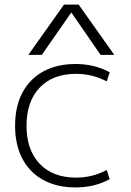

<svg xmlns="http://www.w3.org/2000/svg" viewBox="-20 -810 573 840"><path d="M311 10Q229 10 169.5 -22.5Q110 -55 78 -115.5Q46 -176 46 -260Q46 -344 78 -404.5Q110 -465 169.5 -497.5Q229 -530 311 -530Q351 -530 387.5 -521.5Q424 -513 460 -494L447 -454Q414 -471 381 -479Q348 -487 313 -487Q211 -487 153.5 -426.5Q96 -366 96 -260Q96 -154 153.5 -93.5Q211 -33 313 -33Q348 -33 381 -41Q414 -49 447 -66L460 -26Q424 -7 387.5 1.5Q351 10 311 10ZM104 -570 260 -790H324L480 -570H420L293 -754H291L163 -570Z"/></svg>

Font: M PLUS 2 Light
Style: Regular
Weight: 300
Designer: Coji Morishita
Foundry: UNDERFOREST DESIGN
Version: Version 1.001